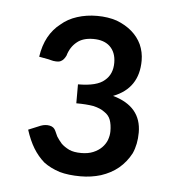

<svg xmlns="http://www.w3.org/2000/svg" viewBox="-37 -854 408 443"><g transform="rotate(5 167.0 -632.0)"><path d="M45.9 -712.9Q49.8 -739.3 60.5 -758.8Q71.3 -778.3 87.9 -791Q103.5 -804.7 125 -811.5Q146.5 -818.4 170.9 -818.4Q196.3 -818.4 216.8 -811.5Q237.3 -803.7 252 -791Q266.6 -778.3 274.4 -761.7Q282.2 -744.1 282.2 -724.6Q282.2 -660.2 223.6 -637.7Q290 -619.1 290 -558.6Q290 -531.2 280.3 -509.8Q269.5 -489.3 252 -474.6Q235.4 -460.9 211.9 -453.1Q189.5 -446.3 165 -446.3Q136.7 -446.3 116.2 -452.1Q94.7 -459 79.1 -470.7Q64.5 -483.4 53.7 -501Q43 -518.6 35.2 -543Q44.9 -546.9 63.5 -554.7Q74.2 -558.6 84 -556.6Q93.8 -554.7 97.7 -545.9Q99.6 -541 103.5 -533.2Q108.4 -525.4 115.2 -517.6Q122.1 -510.7 133.8 -504.9Q144.5 -500 162.1 -500Q177.7 -500 189.5 -504.9Q201.2 -509.8 209 -517.6Q216.8 -525.4 220.7 -535.2Q224.6 -545.9 224.6 -555.7Q224.6 -571.3 220.7 -582Q216.8 -592.8 206.1 -599.6Q197.3 -606.4 180.7 -610.4Q164.1 -613.3 140.6 -613.3Q140.6 -627.9 140.6 -657.2Q184.6 -657.2 202.1 -672.9Q219.7 -687.5 219.7 -713.9Q219.7 -738.3 205.1 -752Q191.4 -764.6 167 -764.6Q142.6 -764.6 128.9 -752.9Q114.3 -741.2 108.4 -720.7Q103.5 -710.9 97.7 -708Q92.8 -704.1 79.1 -706.1Q68.4 -709 45.9 -712.9Z"/></g></svg>

Font: Lato
Style: Regular
Weight: 400
Designer: Lukasz Dziedzic with Adam Twardoch and Botio Nikoltchev
Version: Version 2.015; 2015-08-06; http://www.latofonts.com/